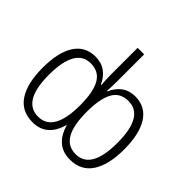

<svg xmlns="http://www.w3.org/2000/svg" viewBox="-184 -957 1164 1164"><g transform="rotate(45 398.0 -375.0)"><path d="M48 -266Q48 -401 94 -471.5Q140 -542 227 -542Q279 -542 314.5 -516Q350 -490 370 -445H374Q370 -493 370 -535V-760H426V-536Q426 -483 423 -444H427Q447 -490 482.5 -516Q518 -542 569 -542Q656 -542 702 -470.5Q748 -399 748 -266Q748 -135 700.5 -62.5Q653 10 558 10Q436 10 397 -127Q360 10 238 10Q143 10 95.5 -62.5Q48 -135 48 -266ZM370 -267Q370 -381 338 -437Q306 -493 236 -493Q170 -493 137.5 -434.5Q105 -376 105 -265Q105 -38 238 -38Q370 -38 370 -267ZM691 -266Q691 -493 559 -493Q488 -493 457 -436Q426 -379 426 -267Q426 -152 459 -95Q492 -38 560 -38Q691 -38 691 -266Z"/></g></svg>

Font: Noto Sans Display Light Narrow
Style: Regular
Weight: 300
Width: 4
Designer: Monotype Design team
Foundry: Monotype Imaging Inc.
Version: Version 1.000